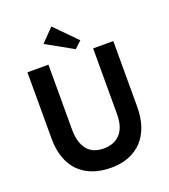

<svg xmlns="http://www.w3.org/2000/svg" viewBox="-162 -1025 1016 1152"><g transform="rotate(-20 346.0 -449.5)"><path d="M350 10Q413.3 10 463.4 -9.7Q513.5 -29.5 548.3 -66.6Q583 -103.7 601.5 -157.9Q620 -212 620 -280.8V-700H491.2V-281Q491.2 -198 453.1 -155.9Q415 -113.8 347.8 -113.8Q314.5 -113.8 288.1 -123.9Q261.8 -134 243.6 -155.5Q225.5 -177 215.6 -209.8Q205.8 -242.5 205.8 -287.8V-700H71.7V-276.2Q71.7 -210 89.9 -156.7Q108 -103.5 143.1 -66.6Q178.2 -29.7 230.2 -9.9Q282.2 10 350 10ZM300.5 -909.3 220.5 -827 392 -731.2 435.8 -772.2Z"/></g></svg>

Font: Tilda Sans VF
Style: Regular
Weight: 400
Designer: ParaType Ltd
Foundry: ParaType Ltd
Version: Version 1.010